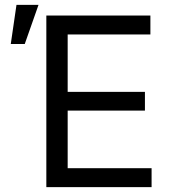

<svg xmlns="http://www.w3.org/2000/svg" viewBox="-20 -771 700 791"><path d="M170.9 -707H599.6V-628.9H258.8V-392.6H577.1V-315.4H258.8V-78.1H604.5V0H170.9ZM47.9 -751H138.7L82 -589.8H24.4Z"/></svg>

Font: Pretendard Std
Style: Regular
Weight: 400
Designer: Base glyphs from Inter by Rasmus Andersson; Hangeul glyphs from Noto Sans CJK(Source Han Sans) by Jang Soo-young and Kan
Foundry: Kil Hyung-jin
Version: Version 1.309